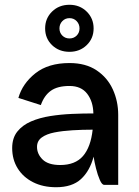

<svg xmlns="http://www.w3.org/2000/svg" viewBox="-20 -774 580 804"><path d="M169 -655Q169 -697 198 -725.5Q227 -754 271 -754Q314 -754 343 -725.5Q372 -697 372 -655Q372 -613 343 -585Q314 -557 271 -557Q227 -557 198 -585Q169 -613 169 -655ZM313 -655Q313 -673 301 -685.5Q289 -698 271 -698Q253 -698 241 -685.5Q229 -673 229 -655Q229 -637 241 -625Q253 -613 271 -613Q289 -613 301 -625Q313 -637 313 -655ZM151 -334 57 -364Q74 -424 128 -467Q182 -510 271 -510Q339 -510 384.5 -479.5Q430 -449 452.5 -399.5Q475 -350 475 -293V0H416Q407 0 398 -20.5Q389 -41 382 -69Q375 -97 372 -118Q356 -58 319 -24Q282 10 215 10Q160 10 118.5 -11Q77 -32 54 -69Q31 -106 31 -154Q31 -196 52.5 -223Q74 -250 110 -265.5Q146 -281 190.5 -288Q235 -295 281.5 -297Q328 -299 371 -299Q370 -349 345 -381.5Q320 -414 271 -414Q221 -414 193 -394Q165 -374 151 -334ZM135 -159Q135 -129 158.5 -106Q182 -83 232 -83Q295 -83 327.5 -120.5Q360 -158 368 -231Q325 -231 283.5 -228.5Q242 -226 208.5 -219.5Q175 -213 155 -198.5Q135 -184 135 -159Z"/></svg>

Font: Haskoy SemiBold
Style: Regular
Weight: 600
Designer: Ertekin Erdin
Foundry: Ertekin Erdin
Version: Version 1.500; ttfautohint (v1.8.3)